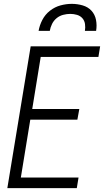

<svg xmlns="http://www.w3.org/2000/svg" viewBox="-20 -975 540 995"><path d="M18 0 139 -735H499L490 -680H191L147 -410H391L381 -355H137L88 -55H387L378 0ZM180 -815Q185 -844 199.5 -872Q214 -900 239 -919.5Q264 -939 293.5 -947Q323 -955 352 -955Q381 -955 408.5 -947Q436 -939 454 -919.5Q472 -900 477.5 -872Q483 -844 478 -815H420Q423 -833 420.5 -850.5Q418 -868 407 -880.5Q396 -893 379 -898Q362 -903 344 -903Q326 -903 307 -898Q288 -893 273 -880.5Q258 -868 249.5 -850.5Q241 -833 238 -815Z"/></svg>

Font: Iosevka Light
Style: Italic
Weight: 300
Italic angle: -9°
Monospace: yes
Designer: Belleve Invis
Foundry: Belleve Invis
Version: Version 32.5.0; ttfautohint (v1.8.4)